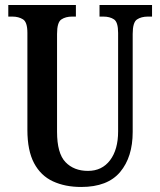

<svg xmlns="http://www.w3.org/2000/svg" viewBox="-20 -734 637 764"><path d="M303 10Q239 10 190.5 -12.5Q142 -35 115.5 -85Q89 -135 89 -217V-603Q89 -646 71.5 -657Q54 -668 29 -668H13V-714H282V-668H267Q241 -668 224 -656.5Q207 -645 207 -599V-210Q207 -124 240.5 -89Q274 -54 330 -54Q386 -54 418 -96.5Q450 -139 450 -211V-603Q450 -646 433.5 -657Q417 -668 391 -668H376V-714H585V-668H569Q542 -668 525 -656.5Q508 -645 508 -599V-209Q508 -109 458 -49.5Q408 10 303 10Z"/></svg>

Font: Noto Serif Tamil ExtraCondensed SemiBold
Style: Regular
Weight: 600
Width: 2
Designer: Indian Type Foundry, Tom Grace, and the Monotype Design Team
Foundry: Monotype Imaging Inc.
Version: Version 2.004; ttfautohint (v1.8.4.7-5d5b)